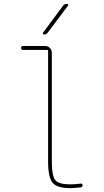

<svg xmlns="http://www.w3.org/2000/svg" viewBox="-20 -970 540 1000"><path d="M209 -790Q205.1 -790 203.6 -793.5Q202.1 -796.9 204.1 -799.8L308.6 -940.4Q316.4 -950.2 329.1 -950.2Q333 -950.2 334.5 -946.8Q335.9 -943.4 334 -940.4L228.5 -799.8Q220.7 -790 209 -790ZM99.6 -710Q89.8 -710 89.8 -720.2Q89.8 -730.5 99.6 -730.5H214.8Q229.5 -730.5 239.7 -720.2Q250 -710 250 -695.3V-129.9Q250 -52.7 268.6 -31.2Q287.1 -9.8 345.7 -9.8Q367.2 -9.8 401.4 -13.7Q405.3 -14.6 407.7 -11.7Q410.2 -8.8 410.2 -4.9Q410.2 3.9 400.4 5.9Q364.3 9.8 345.7 9.8Q277.3 9.8 253.9 -18.1Q230.5 -45.9 230.5 -129.9V-705.1Q230.5 -710 224.6 -710Z"/></svg>

Font: Rounded-X Mgen+ 2m thin
Style: Regular
Weight: 100
Designer: [Source Han Sans]
Ryoko NISHIZUKA  (kana & ideographs); Paul D. Hunt (Latin, Greek & Cyrillic); Wenlong ZHANG  (bopomofo
Version: Version 1.059.20150602